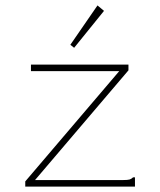

<svg xmlns="http://www.w3.org/2000/svg" viewBox="-20 -687 590 707"><path d="M73 -19 419 -425H94V-449H453V-428L109 -24H433Q450 -24 457 -26Q464 -28 470 -34H477V0H73ZM253 -511 239 -522 339 -667 363 -647Z"/></svg>

Font: Inconsolata SemiExpanded ExtraLight
Style: Regular
Weight: 200
Width: 6
Monospace: yes
Designer: Raph Levien, Cyreal, Brenton Simpson
Foundry: Raph Levien, Cyreal, Google
Version: Version 3.001; ttfautohint (v1.8.2.53-6de2)